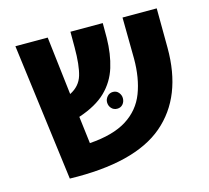

<svg xmlns="http://www.w3.org/2000/svg" viewBox="-88 -673 854 786"><g transform="rotate(-15 339.0 -280.5)"><path d="M115 10 40 -571H177L206 -324Q248 -345 260.5 -386.5Q273 -428 273 -504V-570H410V-507Q409 -439 392 -384Q375 -329 334 -289Q293 -249 218 -224L232 -109Q332 -116 390 -152.5Q448 -189 472 -251.5Q496 -314 496 -396L494 -571H639L640 -404Q641 -197 515.5 -90Q390 17 115 10ZM377 -287Q392 -287 401 -276Q410 -265 410 -252Q410 -237 401 -226.5Q392 -216 377 -216Q362 -216 352.5 -226.5Q343 -237 343 -252Q343 -265 352.5 -276Q362 -287 377 -287Z"/></g></svg>

Font: Assistant
Style: Bold
Weight: 700
Designer: Hebrew By Ben Nathan, Latin by Paul Hunt
Version: Version 3.000